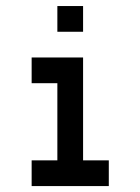

<svg xmlns="http://www.w3.org/2000/svg" viewBox="-20 -628 474 648"><path d="M86.8 0V-86.8H173.6V-347.2H86.8V-434H260.4V-86.8H347.2V0ZM173.6 -520.8V-607.6H260.4V-520.8Z"/></svg>

Font: 8-bit Operator+ 8
Style: Regular
Weight: 400
Designer: GrandChaos9000
Version: Version 1.3.0 - August 1, 2014